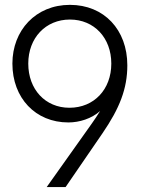

<svg xmlns="http://www.w3.org/2000/svg" viewBox="-20 -759 571 779"><path d="M263.7 -739.3C125 -739.3 30.3 -635.7 30.3 -501C30.3 -361.3 124 -262.2 257.3 -262.2C302.7 -262.2 351.6 -277.8 386.2 -308.6C374.5 -290 362.8 -272 352.5 -257.8L169.4 0H246.1L395.5 -217.8C465.3 -319.8 496.6 -398.9 496.6 -494.1C496.6 -638.2 402.3 -739.3 263.7 -739.3ZM94.7 -501C94.7 -605 165 -679.7 263.7 -679.7C362.3 -679.7 431.6 -605 431.6 -501C431.6 -396.5 361.8 -321.8 261.7 -321.8C163.6 -321.8 94.7 -396.5 94.7 -501Z"/></svg>

Font: Guggenheim Sans Display Light
Style: Regular
Weight: 300
Designer: Modified by Tom Baber under direction of Pentagram Design 2023
Foundry: rsms
Version: Version 1.001;Glyphs 3.1.2 (3151)